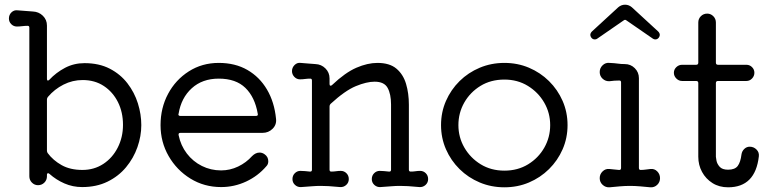

<svg xmlns="http://www.w3.org/2000/svg" viewBox="-20 -780 3291 818"><path d="M340 -511Q402 -511 447.5 -487.5Q493 -464 523 -425Q553 -386 567.5 -339.5Q582 -293 582 -247Q582 -200 565.5 -153Q549 -106 517 -67.5Q485 -29 438 -6Q391 17 330 17Q290 17 254.5 1.5Q219 -14 191 -39Q188 -42 185 -42Q180 -42 180 -35V-29Q180 -13 169 -2Q158 9 142 9Q127 9 116 -2Q105 -13 105 -29V-662Q105 -670 98 -670Q87 -670 74.5 -668.5Q62 -667 52 -667Q38 -667 28 -677Q18 -687 18 -701Q18 -717 29 -727.5Q40 -738 55 -736Q70 -735 87 -733.5Q104 -732 120 -731Q145 -730 162.5 -713Q180 -696 180 -671V-444Q180 -438 183 -437Q186 -436 190 -440Q219 -471 257 -491Q295 -511 340 -511ZM331 -56Q381 -56 420 -81.5Q459 -107 481.5 -151Q504 -195 504 -248Q504 -302 482.5 -345Q461 -388 422.5 -413.5Q384 -439 332 -439Q289 -439 250.5 -419.5Q212 -400 184 -367Q180 -362 180 -356V-138Q180 -133 183 -128Q206 -97 242.5 -76.5Q279 -56 331 -56Z M1099 -214H749Q739 -214 741 -204Q750 -160 776 -126Q802 -92 840 -73Q878 -54 922 -54Q960 -54 994.5 -70.5Q1029 -87 1054 -115Q1069 -130 1086 -130Q1097 -130 1107 -123Q1123 -112 1123 -93Q1123 -80 1115 -72Q1079 -30 1028.5 -6.5Q978 17 922 17Q850 17 791.5 -19Q733 -55 698.5 -115Q664 -175 664 -247Q664 -320 696 -380Q728 -440 784.5 -476Q841 -512 912 -512Q982 -512 1034 -482Q1086 -452 1117.5 -398.5Q1149 -345 1156 -274Q1159 -249 1141.5 -231.5Q1124 -214 1099 -214ZM912 -445Q842 -445 797 -404Q752 -363 741 -296Q741 -295 740.5 -294.5Q740 -294 740 -293Q740 -286 749 -286H1070Q1081 -286 1078 -296Q1066 -366 1025.5 -405.5Q985 -445 912 -445Z M1770 -52Q1784 -52 1794 -42Q1804 -32 1804 -17Q1804 -2 1793 8Q1782 18 1767 17Q1736 14 1718 13Q1700 12 1684 12Q1666 12 1648.5 13.5Q1631 15 1601 17Q1586 18 1575 8Q1564 -2 1564 -17Q1564 -32 1574 -42Q1584 -52 1598 -52Q1607 -52 1617 -51Q1627 -50 1637 -49H1639Q1646 -49 1646 -57V-335Q1646 -379 1631.5 -405.5Q1617 -432 1576 -432Q1542 -432 1496 -413Q1450 -394 1389 -338Q1384 -333 1384 -326V-57Q1384 -49 1391 -49Q1402 -49 1412 -50.5Q1422 -52 1432 -52Q1446 -52 1456 -42Q1466 -32 1466 -17Q1466 -2 1455 8Q1444 18 1429 17Q1398 14 1380 13Q1362 12 1346 12Q1328 12 1310.5 13.5Q1293 15 1263 17Q1248 18 1237 8Q1226 -2 1226 -17Q1226 -32 1236 -42Q1246 -52 1260 -52Q1270 -52 1280 -51Q1290 -50 1300 -49H1302Q1309 -49 1309 -57V-437Q1309 -445 1302 -445Q1290 -445 1279.5 -443.5Q1269 -442 1258 -442Q1244 -442 1234 -452.5Q1224 -463 1224 -477Q1224 -492 1235 -503Q1246 -514 1261 -512Q1275 -511 1291.5 -509.5Q1308 -508 1324 -507Q1349 -506 1366.5 -488.5Q1384 -471 1384 -446V-422Q1384 -416 1387.5 -415Q1391 -414 1395 -418Q1451 -471 1498.5 -491.5Q1546 -512 1588 -512Q1640 -512 1669 -487.5Q1698 -463 1710 -422.5Q1722 -382 1722 -334V-57Q1722 -49 1730 -49Q1741 -49 1750.5 -50.5Q1760 -52 1770 -52Z M2129 18Q2073 18 2024 -2.5Q1975 -23 1938 -59.5Q1901 -96 1880 -144Q1859 -192 1859 -247Q1859 -302 1880 -350Q1901 -398 1938 -434.5Q1975 -471 2024 -491.5Q2073 -512 2129 -512Q2185 -512 2233.5 -491.5Q2282 -471 2319 -434.5Q2356 -398 2377 -350Q2398 -302 2398 -247Q2398 -192 2377 -144Q2356 -96 2319 -59.5Q2282 -23 2233.5 -2.5Q2185 18 2129 18ZM2129 -53Q2186 -53 2230 -80Q2274 -107 2299 -151Q2324 -195 2324 -247Q2324 -299 2298.5 -343Q2273 -387 2229 -414Q2185 -441 2129 -441Q2071 -441 2027 -414Q1983 -387 1958 -343Q1933 -299 1933 -247Q1933 -195 1958.5 -151Q1984 -107 2028 -80Q2072 -53 2129 -53Z M2649 -693Q2643 -698 2637 -693L2524 -615Q2520 -612 2514 -612Q2505 -612 2499 -620Q2495 -626 2495 -631Q2495 -639 2502 -646L2614 -749Q2627 -760 2643 -760Q2659 -760 2672 -749L2784 -646Q2791 -639 2791 -631Q2791 -626 2787 -620Q2781 -612 2772 -612Q2767 -612 2762 -615ZM2702 -447V-65Q2702 -56 2709 -56Q2720 -56 2730.5 -57.5Q2741 -59 2751 -60Q2768 -62 2780 -50Q2792 -38 2792 -21Q2792 -4 2780 7.5Q2768 19 2751 18Q2731 16 2708 14Q2685 12 2664 12Q2643 12 2620 14Q2597 16 2577 18Q2560 19 2547.5 7.5Q2535 -4 2535 -21Q2535 -38 2547.5 -50Q2560 -62 2577 -60Q2586 -59 2596.5 -58Q2607 -57 2617 -56H2619Q2626 -56 2626 -65V-429Q2626 -437 2619 -437Q2597 -437 2577 -434Q2560 -433 2547.5 -444.5Q2535 -456 2535 -473Q2535 -490 2547.5 -502Q2560 -514 2577 -512Q2599 -511 2612.5 -509Q2626 -507 2642 -507Q2667 -507 2684.5 -489.5Q2702 -472 2702 -447Z M3174 -155Q3191 -155 3203 -143Q3215 -131 3213 -114Q3198 18 3082 18Q3044 18 3015.5 0Q2987 -18 2971 -47.5Q2955 -77 2955 -112V-426Q2955 -435 2946 -435H2886Q2872 -435 2861.5 -445.5Q2851 -456 2851 -470Q2851 -484 2861.5 -494Q2872 -504 2886 -504H2946Q2955 -504 2955 -513V-684Q2955 -700 2966 -711Q2977 -722 2993 -722Q3008 -722 3019 -711Q3030 -700 3030 -684V-513Q3030 -504 3039 -504H3160Q3174 -504 3184 -494Q3194 -484 3194 -470Q3194 -456 3184 -445.5Q3174 -435 3160 -435H3039Q3030 -435 3030 -426V-112Q3030 -109 3032.5 -95.5Q3035 -82 3046 -69.5Q3057 -57 3082 -57Q3111 -57 3123 -73Q3135 -89 3139 -122Q3141 -136 3151 -145.5Q3161 -155 3174 -155Z"/></svg>

Font: Kiwi Maru
Style: Regular
Weight: 400
Designer: Hiroki-Chan
Version: Version 1.100